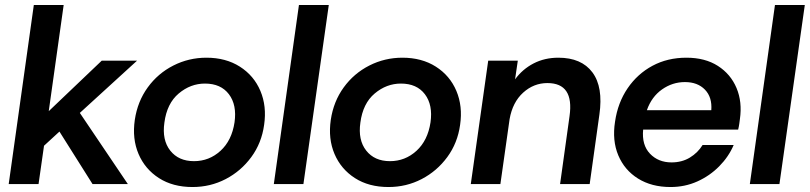

<svg xmlns="http://www.w3.org/2000/svg" viewBox="-20 -740 3256 772"><path d="M15 0 116 -720H236L176 -293L389 -496H531L301 -286L494 0H352L219 -211L157 -154L135 0Z M754 12Q675 12 619 -24Q563 -60 537 -121Q511 -182 522 -258Q533 -332 574 -388.5Q615 -445 677 -476.5Q739 -508 810 -508Q888 -508 944.5 -472Q1001 -436 1027 -374.5Q1053 -313 1042 -238Q1032 -165 990.5 -108.5Q949 -52 887.5 -20Q826 12 754 12ZM760 -92Q821 -92 866.5 -133.5Q912 -175 923 -248Q933 -318 900.5 -361Q868 -404 804 -404Q746 -404 698.5 -364Q651 -324 641 -247Q631 -177 664.5 -134.5Q698 -92 760 -92Z M1081 0 1182 -720H1302L1200 0Z M1542 12Q1463 12 1407 -24Q1351 -60 1325 -121Q1299 -182 1310 -258Q1321 -332 1362 -388.5Q1403 -445 1465 -476.5Q1527 -508 1598 -508Q1676 -508 1732.5 -472Q1789 -436 1815 -374.5Q1841 -313 1830 -238Q1820 -165 1778.5 -108.5Q1737 -52 1675.5 -20Q1614 12 1542 12ZM1548 -92Q1609 -92 1654.5 -133.5Q1700 -175 1711 -248Q1721 -318 1688.5 -361Q1656 -404 1592 -404Q1534 -404 1486.5 -364Q1439 -324 1429 -247Q1419 -177 1452.5 -134.5Q1486 -92 1548 -92Z M2232 0 2270 -273Q2289 -406 2181 -406Q2126 -406 2083.5 -367.5Q2041 -329 2029 -261L1992 0H1873L1943 -496H2062L2051 -421Q2081 -462 2125.5 -485Q2170 -508 2225 -508Q2318 -508 2362 -449Q2406 -390 2390 -279L2351 0Z M2676 12Q2600 12 2545.5 -22Q2491 -56 2466 -115.5Q2441 -175 2453 -251Q2464 -327 2503.5 -385Q2543 -443 2603.5 -475.5Q2664 -508 2740 -508Q2815 -508 2866.5 -475Q2918 -442 2941.5 -386Q2965 -330 2955 -261Q2954 -253 2952.5 -242Q2951 -231 2948 -219H2566Q2560 -157 2593.5 -122Q2627 -87 2680 -87Q2722 -87 2754 -106.5Q2786 -126 2805 -157H2930Q2910 -110 2872 -71.5Q2834 -33 2784 -10.5Q2734 12 2676 12ZM2734 -410Q2684 -410 2642 -380.5Q2600 -351 2581 -297H2840Q2844 -349 2814.5 -379.5Q2785 -410 2734 -410Z M2995 0 3096 -720H3216L3114 0Z"/></svg>

Font: Host Grotesk SemiBold
Style: Italic
Weight: 600
Italic angle: -8°
Designer: Doğukan Karapınar based on Poppins by Indian Type Foundry, Jonny Pinhorn
Foundry: Element Type
Version: Version 1.001; ttfautohint (v1.8.4.7-5d5b)